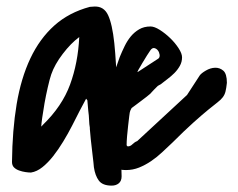

<svg xmlns="http://www.w3.org/2000/svg" viewBox="-20 -582 745 602"><path d="M250 -272.5Q241.2 -256.8 230 -234.9Q218.8 -212.9 206.1 -188Q193.4 -163.1 178.2 -138.2Q163.1 -113.3 147 -92.8Q130.9 -72.3 113.3 -58.1Q95.7 -43.9 77.1 -41Q69.3 -41 59.6 -42.5Q49.8 -43.9 40 -47.4Q30.3 -50.8 23.9 -57.1Q17.6 -63.5 17.6 -74.2Q18.6 -173.8 32.2 -255.4Q45.9 -336.9 75.2 -398.9Q104.5 -460.9 150.4 -502Q196.3 -543 261.7 -560.5Q263.7 -560.5 269 -561Q274.4 -561.5 276.4 -561.5Q305.7 -562.5 318.8 -534.7Q332 -506.8 338.4 -446.8Q344.7 -386.7 347.2 -292.5Q349.6 -198.2 357.4 -66.4Q360.4 -55.7 360.8 -47.9Q361.3 -40 361.3 -29.3Q361.3 -14.6 352.5 -7.3Q343.8 0 330.1 0Q301.8 0 290 -15.6Q278.3 -31.2 274.4 -57.6Q274.4 -58.6 272.9 -73.2Q271.5 -87.9 269 -106.9Q266.6 -126 264.6 -145.5Q262.7 -165 261.7 -177.7V-181.6Q259.8 -191.4 259.3 -206.1Q258.8 -220.7 256.8 -234.4Q254.9 -251 253.9 -267.6ZM228.5 -465.8Q202.1 -446.3 176.8 -413.1Q151.4 -379.9 140.6 -348.6Q135.7 -334 129.9 -308.6Q124 -283.2 119.6 -258.3Q115.2 -233.4 112.3 -212.4Q109.4 -191.4 109.4 -185.5Q110.4 -185.5 111.8 -187.5Q113.3 -189.5 114.3 -190.4Q174.8 -249 199.7 -316.9Q224.6 -384.8 228.5 -465.8ZM691.4 -322.3Q689.5 -304.7 687 -294.9Q684.6 -285.2 678.7 -277.3Q672.9 -269.5 662.1 -261.2Q651.4 -252.9 632.8 -237.8Q614.3 -222.7 586.9 -198.2Q559.6 -173.8 520.5 -134.8Q504.9 -120.1 488.3 -104.5Q471.7 -88.9 453.6 -76.7Q435.5 -64.5 416 -56.6Q396.5 -48.8 375 -48.8Q333 -48.8 313.5 -77.1Q293.9 -105.5 293.9 -142.6Q293.9 -167 295.4 -183.6Q296.9 -200.2 302.7 -226.6Q292 -236.3 284.2 -243.7Q276.4 -251 276.4 -263.7Q276.4 -275.4 281.7 -279.3Q287.1 -283.2 294.4 -284.7Q301.8 -286.1 308.6 -288.1Q315.4 -290 318.4 -295.9Q320.3 -301.8 325.7 -317.4Q331.1 -333 336.9 -350.1Q342.8 -367.2 348.1 -382.3Q353.5 -397.5 355.5 -403.3Q362.3 -419.9 370.6 -437Q378.9 -454.1 390.1 -467.8Q401.4 -481.4 416.5 -490.2Q431.6 -499 452.1 -499Q463.9 -499 481 -488.3Q498 -477.5 513.7 -462.4Q529.3 -447.3 540 -430.7Q550.8 -414.1 550.8 -402.3Q550.8 -387.7 543.9 -375.5Q537.1 -363.3 526.9 -353Q516.6 -342.8 504.9 -334Q493.2 -325.2 483.4 -317.4Q482.4 -317.4 479.5 -315.4Q476.6 -313.5 474.6 -312.5Q473.6 -311.5 470.2 -308.1Q466.8 -304.7 462.9 -300.8Q459 -296.9 455.6 -293Q452.1 -289.1 451.2 -288.1Q448.2 -285.2 439.9 -278.8Q431.6 -272.5 421.9 -265.1Q412.1 -257.8 403.8 -251.5Q395.5 -245.1 392.6 -243.2L388.7 -235.4Q386.7 -231.4 385.3 -218.3Q383.8 -205.1 381.8 -188.5Q379.9 -171.9 378.4 -154.8Q377 -137.7 377 -127Q377 -126 377.9 -125Q379.9 -123 380.9 -123Q388.7 -123 395.5 -129.9Q402.3 -136.7 410.2 -139.6L566.4 -284.2L606.4 -345.7Q611.3 -352.5 625.5 -360.8Q639.6 -369.1 654.3 -369.6Q668.9 -370.1 680.2 -360.4Q691.4 -350.6 691.4 -322.3ZM476.6 -398.4Q481.4 -402.3 480.5 -410.2Q479.5 -418 475.1 -423.8Q470.7 -429.7 463.9 -431.2Q457 -432.6 451.2 -423.8Q448.2 -419.9 440.9 -408.2Q433.6 -396.5 426.3 -384.3Q418.9 -372.1 414.1 -363.3Q409.2 -354.5 412.1 -356.4Z"/></svg>

Font: Covered By Your Grace
Style: Regular
Weight: 400
Designer: Kimberly Geswein
Foundry: Kimberly Geswein
Version: Version 1.0